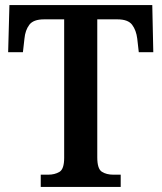

<svg xmlns="http://www.w3.org/2000/svg" viewBox="-20 -734 635 754"><path d="M140 0V-48H169Q195 -48 213.5 -59Q232 -70 232 -114V-658H153Q111 -658 95 -636.5Q79 -615 76 -582L70 -529H12L17 -714H578L582 -529H525L519 -582Q515 -615 499 -636.5Q483 -658 441 -658H362V-116Q362 -71 380 -59.5Q398 -48 425 -48H454V0Z"/></svg>

Font: Noto Serif Tamil SemiCondensed SemiBold
Style: Regular
Weight: 600
Width: 4
Designer: Indian Type Foundry, Tom Grace, and the Monotype Design Team
Foundry: Monotype Imaging Inc.
Version: Version 2.004; ttfautohint (v1.8.4.7-5d5b)